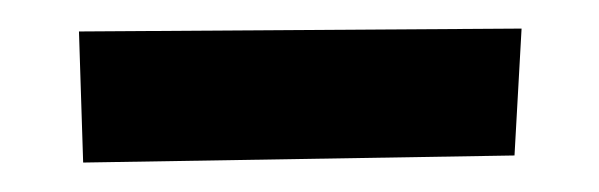

<svg xmlns="http://www.w3.org/2000/svg" viewBox="-20 -429 415 133"><path d="M341.3 -409.2 336.4 -321.3 37.6 -316.4 34.7 -407.2Z"/></svg>

Font: Maiden Orange
Style: Regular
Weight: 400
Designer: Astigmatic (AOETI)
Foundry: Astigmatic (AOETI)
Version: Version 1.000